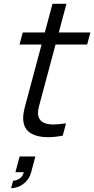

<svg xmlns="http://www.w3.org/2000/svg" viewBox="-20 -710 493 1005"><path d="M270.7 -477H436.2L453.1 -540H287.6L327.8 -690H254.8L214.6 -540H99.1L82.2 -477H197.7L122.3 -195.5C111.3 -154.7 101.2 -122.5 101.2 -91.8C101.2 -82.6 102.1 -73.6 104.2 -64.5C115.9 -12.3 167.3 8.1 231.5 8.1C255.8 8.1 281.9 5.2 308.4 0L325.7 -64.5C301.1 -60.7 279.2 -58.5 260.3 -58.5C217 -58.5 189.4 -70.2 181.1 -101.5C179.5 -106.8 178.8 -112.4 178.8 -118.4C178.8 -138.5 186.7 -163.5 196.1 -198.5ZM60.6 191.5H104.6C96.9 227.5 60.7 236 48.7 236L38.2 275C79.2 275 128.1 247.5 143.1 191.5L165.2 109H82.7Z"/></svg>

Font: Manrope
Style: RegularItalic
Weight: 400
Italic angle: -15°
Designer: Mikhail Sharanda
Foundry: Mikhail Sharanda
Version: Version 4.502;hotconv 1.0.109;makeotfexe 2.5.65596